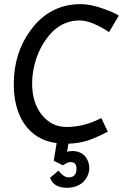

<svg xmlns="http://www.w3.org/2000/svg" viewBox="-20 -680 609 919"><path d="M300.8 218.8Q236.3 218.8 219.7 170.9L259.8 136.7Q285.2 168.9 307.6 168.9Q342.8 168.9 345.7 134.8Q349.6 95.7 317.4 95.7Q303.7 95.7 281.2 111.3L237.3 89.8L251 4.9Q149.4 -7.8 93.8 -90.8Q45.9 -165 45.9 -277.3Q45.9 -427.7 127.9 -537.1Q217.8 -659.2 365.2 -660.2Q414.1 -660.2 473.6 -638.7Q519.5 -623 548.8 -605.5L502 -526.4Q417 -582 361.3 -582Q261.7 -582 197.3 -487.3Q146.5 -413.1 135.7 -317.4Q133.8 -298.8 133.8 -280.3Q133.8 -188.5 180.2 -130.4Q226.6 -72.3 298.8 -72.3Q383.8 -72.3 464.8 -115.2L496.1 -49.8Q434.6 -18.6 401.4 -7.8Q359.4 5.9 307.6 7.8L300.8 46.9Q309.6 43 326.2 43Q368.2 43 390.6 72.3Q409.2 97.7 407.2 131.8Q403.3 167 377 192.4Q346.7 218.8 300.8 218.8Z"/></svg>

Font: Puritan
Style: Italic
Weight: 400
Version: 2.0a